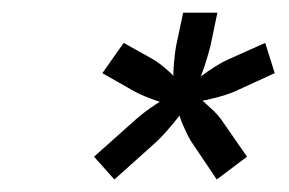

<svg xmlns="http://www.w3.org/2000/svg" viewBox="-20 -710 457 304"><path d="M300.8 -550.8Q300.8 -550.3 305.9 -545.9Q311 -541.5 318.4 -534.4Q325.7 -527.3 330.1 -521L371.1 -461.9L323.2 -425.8L282.2 -486.8Q278.8 -492.2 274.2 -502.2Q269.5 -512.2 266.6 -519.5L264.2 -526.9Q242.2 -499 228 -485.8L161.1 -425.8L128.9 -461.9L192.9 -519Q199.2 -524.9 209.2 -532.5Q219.2 -540 226.1 -544.4L232.9 -548.8Q205.1 -558.1 189.9 -566.9L142.1 -594.2L175.8 -642.1L222.2 -616.2Q231.9 -610.4 242.4 -601.3Q252.9 -592.3 254.9 -589.8Q253.9 -592.3 255.4 -609.4Q256.8 -626.5 258.8 -637.2L270 -689.9H324.2L313 -636.2Q311 -628.4 307.4 -616.5Q303.7 -604.5 300.8 -596.7L297.9 -588.9Q322.8 -607.4 339.8 -615.2L399.9 -642.1L415 -594.2L351.1 -564.9Q339.8 -560.1 322 -555.4Q304.2 -550.8 300.8 -550.8Z"/></svg>

Font: Comic Neue Angular
Style: Italic
Weight: 400
Italic angle: -12°
Designer: Craig Rozynski
Foundry: Craig Rozynski
Version: Version 2.003